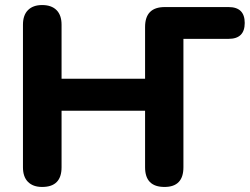

<svg xmlns="http://www.w3.org/2000/svg" viewBox="-20 -733 990 761"><path d="M147 8Q111 8 91 -12Q71 -32 71 -70V-635Q71 -673 91 -693Q111 -713 147 -713Q184 -713 204 -693Q224 -673 224 -635V-421H555V-626Q555 -705 633 -705H886Q950 -705 950 -642Q950 -579 886 -579H707V-70Q707 8 632 8Q555 8 555 -70V-294H224V-70Q224 8 147 8Z"/></svg>

Font: Chiron GoRound TC
Style: Bold
Weight: 700
Designer: Ryoko NISHIZUKA 西塚涼子 (kana, bopomofo & ideographs); Paul D. Hunt (Latin, Greek & Cyrillic); Sandoll Communications 산돌커뮤니
Foundry: Adobe
Version: Version 1.000;hotconv 1.1.1;makeotfexe 2.6.0